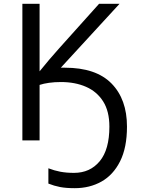

<svg xmlns="http://www.w3.org/2000/svg" viewBox="-20 -734 736 1004"><path d="M605 -714 298 -380H319Q482 -380 563 -297.5Q644 -215 644 -72Q644 38 608 109.5Q572 181 510.5 215.5Q449 250 371 250Q325 250 294 244Q263 238 233 226V146Q264 158 295.5 164Q327 170 367 170Q451 170 501.5 109Q552 48 552 -72Q552 -152 519.5 -203.5Q487 -255 430 -280Q373 -305 299 -305Q265 -305 236.5 -301Q208 -297 187 -290V0H97V-714H187V-361Q210 -390 237 -421.5Q264 -453 289 -481L498 -714Z"/></svg>

Font: Noto Sans IKEA
Style: Regular
Weight: 400
Designer: Monotype Design Team
Foundry: Monotype Imaging Inc.
Version: Version 2.001